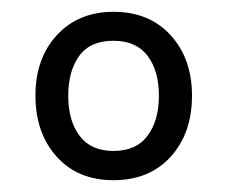

<svg xmlns="http://www.w3.org/2000/svg" viewBox="-20 -575 385 325"><path d="M172 -270Q111.5 -270 75.8 -310Q40 -350 40 -413Q40 -476.5 76.5 -515.8Q113 -555 172 -555Q233 -555 269 -515.2Q305 -475.5 305 -413Q305 -349.5 269 -309.8Q233 -270 172 -270ZM172 -319.5Q211 -319.5 230 -345.5Q249 -371.5 249 -413Q249 -455 229.8 -480.5Q210.5 -506 172 -506Q132.5 -506 114 -480.2Q95.5 -454.5 95.5 -413Q95.5 -370.5 114.8 -345Q134 -319.5 172 -319.5Z"/></svg>

Font: Cns Manrope
Style: Regular
Weight: 400
Designer: Mikhail Sharanda
Foundry: Mikhail Sharanda
Version: Version 4.504